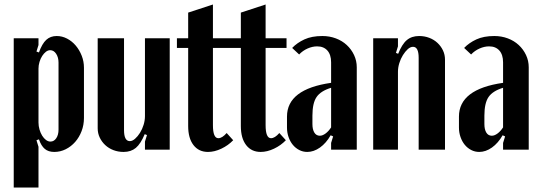

<svg xmlns="http://www.w3.org/2000/svg" viewBox="-20 -665 2395 853"><path d="M142 -436 153 -432Q167 -471 185.5 -488Q204 -505 232 -505Q256 -505 278 -493.5Q300 -482 316.5 -462.5Q333 -443 343 -417.5Q353 -392 353 -364V-141Q353 -110 342.5 -82.5Q332 -55 314 -34.5Q296 -14 272 -2Q248 10 221 10Q195 10 179 -3.5Q163 -17 153 -46L142 -42L151 -13V168H41V-495H151V-465ZM151 -121Q151 -105 155.5 -89.5Q160 -74 167.5 -62Q175 -50 184.5 -43Q194 -36 204 -36Q220 -36 230 -51Q240 -66 240 -89V-387Q240 -410 229.5 -426Q219 -442 203 -442Q193 -442 184 -435Q175 -428 167.5 -416.5Q160 -405 155.5 -390Q151 -375 151 -360Z M623 -69Q605 -26 583.5 -8Q562 10 529 10Q505 10 484 2Q463 -6 447.5 -20.5Q432 -35 423 -54Q414 -73 414 -95V-495H531V-87Q531 -38 557 -38Q568 -38 580 -48.5Q592 -59 602 -75Q612 -91 618 -110.5Q624 -130 624 -149V-495H734V0H624V-36L633 -65Z M904 10Q863 10 839.5 -20.5Q816 -51 816 -105V-452H766V-495H816V-609L926 -645V-495H1019V-452H926V-109Q926 -51 950 -51Q967 -51 987 -74L1016 -42Q994 -19 963.5 -4.5Q933 10 904 10Z M1138 10Q1097 10 1073.5 -20.5Q1050 -51 1050 -105V-452H1000V-495H1050V-609L1160 -645V-495H1253V-452H1160V-109Q1160 -51 1184 -51Q1201 -51 1221 -74L1250 -42Q1228 -19 1197.5 -4.5Q1167 10 1138 10Z M1255 -147Q1255 -269 1451 -297V-388Q1451 -422 1434.5 -440.5Q1418 -459 1389 -459Q1368 -459 1346.5 -449.5Q1325 -440 1309 -423L1278 -452Q1300 -475 1332.5 -490Q1365 -505 1412 -505Q1444 -505 1472 -494.5Q1500 -484 1520.5 -465Q1541 -446 1553 -420.5Q1565 -395 1565 -366V0H1451V-30L1460 -59L1449 -64Q1429 -29 1401.5 -9.5Q1374 10 1345 10Q1326 10 1309.5 1.5Q1293 -7 1281 -21.5Q1269 -36 1262 -56Q1255 -76 1255 -98ZM1401 -62Q1413 -62 1426.5 -72Q1440 -82 1451 -99V-275Q1405 -261 1386.5 -234Q1368 -207 1368 -151V-114Q1368 -90 1376.5 -76Q1385 -62 1401 -62Z M1749 -426Q1766 -469 1787.5 -487Q1809 -505 1842 -505Q1866 -505 1887 -497Q1908 -489 1923.5 -474.5Q1939 -460 1948 -441Q1957 -422 1957 -400V0H1840V-408Q1840 -457 1815 -457Q1803 -457 1791.5 -446.5Q1780 -436 1770 -420Q1760 -404 1754 -384.5Q1748 -365 1748 -346V0H1638V-495H1748V-459L1739 -430Z M2019 -147Q2019 -269 2215 -297V-388Q2215 -422 2198.5 -440.5Q2182 -459 2153 -459Q2132 -459 2110.5 -449.5Q2089 -440 2073 -423L2042 -452Q2064 -475 2096.5 -490Q2129 -505 2176 -505Q2208 -505 2236 -494.5Q2264 -484 2284.5 -465Q2305 -446 2317 -420.5Q2329 -395 2329 -366V0H2215V-30L2224 -59L2213 -64Q2193 -29 2165.5 -9.5Q2138 10 2109 10Q2090 10 2073.5 1.5Q2057 -7 2045 -21.5Q2033 -36 2026 -56Q2019 -76 2019 -98ZM2165 -62Q2177 -62 2190.5 -72Q2204 -82 2215 -99V-275Q2169 -261 2150.5 -234Q2132 -207 2132 -151V-114Q2132 -90 2140.5 -76Q2149 -62 2165 -62Z"/></svg>

Font: Moniqa ExtBd Paragraph
Style: Regular
Weight: 800
Designer: Rajesh Rajput
Foundry: Rajesh Rajput
Version: Version 1.000